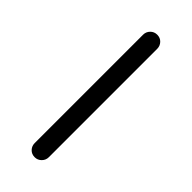

<svg xmlns="http://www.w3.org/2000/svg" viewBox="-181 -548 576 576"><g transform="rotate(45 107.0 -260.0)"><path d="M136.8 -489.8V-30.2Q136.8 -17.8 128 -8.9Q119.2 0 106.8 0Q93.5 0 85.1 -8.9Q76.8 -17.8 76.8 -30.2V-489.8Q76.8 -502.2 85.5 -511.1Q94.2 -520 106.8 -520Q120 -520 128.4 -511.1Q136.8 -502.2 136.8 -489.8Z"/></g></svg>

Font: Quicksand Variable Light
Style: Regular
Weight: 300
Designer: Andrew Paglinawan
Foundry: Andrew Paglinawan
Version: Version 3.004